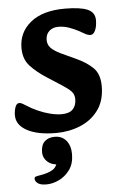

<svg xmlns="http://www.w3.org/2000/svg" viewBox="-52 -528 507 789"><g transform="rotate(-5 201.5 -133.5)"><path d="M166 16Q90 16 46.5 -7.5Q3 -31 3 -71Q3 -89 8.5 -104.5Q14 -120 25 -120Q29 -120 34 -118Q39 -116 53 -107Q73 -94 97.5 -83Q122 -72 147.5 -65.5Q173 -59 195 -59Q227 -59 241.5 -74.5Q256 -90 256 -116Q256 -135 244.5 -147.5Q233 -160 208 -176L146 -216Q107 -241 80.5 -269.5Q54 -298 54 -344Q54 -409 104 -449.5Q154 -490 245 -490Q309 -490 339 -477Q369 -464 369 -432Q369 -407 361.5 -390Q354 -373 341 -373Q337 -373 330.5 -375Q324 -377 319 -380Q311 -385 294 -394Q277 -403 256 -410.5Q235 -418 212 -418Q189 -418 174.5 -404.5Q160 -391 160 -368Q160 -349 172 -336Q184 -323 212 -309L277 -279Q318 -260 343.5 -234.5Q369 -209 369 -159Q369 -100 340.5 -61Q312 -22 265.5 -3Q219 16 166 16ZM61 196Q61 189 67 187Q73 185 86 183Q118 178 137.5 166Q157 154 161 120L164 145Q136 145 118.5 129Q101 113 101 90Q101 60 116.5 45.5Q132 31 158 31Q188 31 205.5 52Q223 73 223 108Q223 147 204.5 172.5Q186 198 159.5 210.5Q133 223 108 223Q83 223 72 214.5Q61 206 61 196Z"/></g></svg>

Font: Alkatra
Style: Regular
Weight: 400
Designer: Suman Bhandary
Version: Version 1.100;gftools[0.9.22]